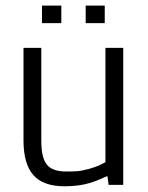

<svg xmlns="http://www.w3.org/2000/svg" viewBox="-20 -649 521 674"><path d="M195.3 -629.4V-567.9H127.4V-629.4ZM347.7 -629.4V-567.9H280.8V-629.4ZM350.1 -79.6V-481H412.6V0H361.3L356.9 -31.2Q310.5 -9.3 278.1 -2.2Q245.6 4.9 206.1 4.9Q131.8 4.9 97.2 -34.2Q62.5 -73.2 62.5 -156.7V-481H125V-154.3Q125 -95.7 144.3 -71.3Q163.6 -46.9 212.4 -46.9Q236.8 -46.9 252.2 -48.1Q267.6 -49.3 295.2 -56.9Q322.8 -64.5 350.1 -79.6Z"/></svg>

Font: Anaheim
Style: Regular
Weight: 400
Designer: vernon adams
Foundry: vernon adams
Version: Version 1.002; ttfautohint (v0.93.5-3d13) -l 8 -r 50 -G 200 